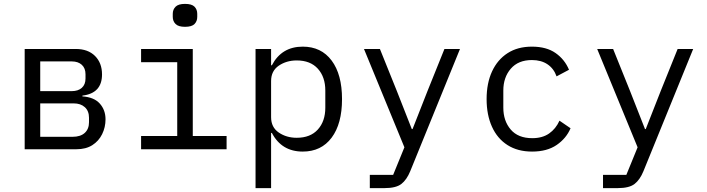

<svg xmlns="http://www.w3.org/2000/svg" viewBox="-20 -768 3640 988"><path d="M107 -516H370Q433 -516 469 -480Q505 -444 505 -385Q505 -288 404 -276V-272Q464 -268 493.5 -235Q523 -202 523 -154Q523 -113 505.5 -77.5Q488 -42 455 -21Q422 0 373 0H107ZM349 -299Q382 -299 401 -316Q420 -333 420 -364V-386Q420 -417 401 -434.5Q382 -452 349 -452H187V-299ZM353 -64Q394 -64 416 -84Q438 -104 438 -139V-162Q438 -197 416.5 -216.5Q395 -236 359 -236H187V-64Z M932 -630Q898 -630 883.5 -644.5Q869 -659 869 -681V-697Q869 -719 883.5 -733.5Q898 -748 932 -748Q967 -748 981 -733.5Q995 -719 995 -697V-681Q995 -659 981 -644.5Q967 -630 932 -630ZM706 -68H892V-448H706V-516H972V-68H1146V0H706Z M1295 -516H1375V-432H1379Q1429 -528 1538 -528Q1633 -528 1686.5 -456.5Q1740 -385 1740 -258Q1740 -131 1686.5 -59.5Q1633 12 1538 12Q1429 12 1379 -84H1375V200H1295ZM1507 -59Q1577 -59 1615.5 -101.5Q1654 -144 1654 -214V-302Q1654 -372 1615.5 -414.5Q1577 -457 1507 -457Q1454 -457 1414.5 -430Q1375 -403 1375 -351V-165Q1375 -113 1414.5 -86Q1454 -59 1507 -59Z M1883 200V132H2003L2061 -10L1853 -516H1935L2022 -300L2099 -104H2103L2180 -300L2267 -516H2347L2091 113Q2073 157 2045.5 178.5Q2018 200 1959 200Z M2718 12Q2644 12 2591.5 -21.5Q2539 -55 2511.5 -116Q2484 -177 2484 -258Q2484 -340 2512 -400.5Q2540 -461 2592 -494.5Q2644 -528 2717 -528Q2792 -528 2839 -495Q2886 -462 2908 -409L2844 -375Q2830 -415 2797.5 -437Q2765 -459 2717 -459Q2647 -459 2608.5 -414.5Q2570 -370 2570 -302V-214Q2570 -146 2608 -101.5Q2646 -57 2719 -57Q2771 -57 2805.5 -81Q2840 -105 2859 -147L2916 -108Q2894 -56 2844.5 -22Q2795 12 2718 12Z M3083 200V132H3203L3261 -10L3053 -516H3135L3222 -300L3299 -104H3303L3380 -300L3467 -516H3547L3291 113Q3273 157 3245.5 178.5Q3218 200 3159 200Z"/></svg>

Font: Lilex Nerd Font
Style: Regular
Weight: 400
Designer: Mike Abbink, Paul van der Laan, Pieter van Rosmalen, Mikhael Khrustik
Foundry: Mikhael Khrustik
Version: Version 2.400; ttfautohint (v1.8.4.7-5d5b);Nerd Fonts 3.3.0